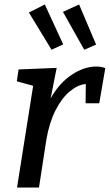

<svg xmlns="http://www.w3.org/2000/svg" viewBox="-20 -837 490 857"><path d="M56 0 128 -454 55 -474 63 -527 233 -534 206 -398Q245 -467 300.5 -503.5Q356 -540 409 -540Q432 -540 450 -533L423 -376H362L363 -462Q328 -459 292 -429.5Q256 -400 228 -345Q200 -290 187 -214L154 0ZM210 -615 109 -781 180 -817 262 -639ZM356 -615 261 -784 333 -817 409 -638Z"/></svg>

Font: Bitter Medium
Style: Italic
Weight: 500
Italic angle: -9°
Designer: Sol Matas, and Bitter project Authors
Foundry: Sol Matas
Version: Version 2.001